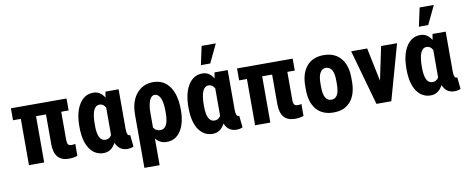

<svg xmlns="http://www.w3.org/2000/svg" viewBox="-78 -1148 4187 1716"><g transform="rotate(-10 2015.5 -289.5)"><path d="M535.6 -419.9H468.3V-166Q468.3 -134.3 477.3 -122.8Q486.3 -111.3 509.8 -111.3Q528.3 -111.3 542.5 -115.2L542 -7.3Q507.3 5.4 464.8 5.4Q332.5 5.4 330.1 -145.5V-419.9H239.7V0H101.6V-419.9H30.8V-528.3H535.6Z M743.7 -250.5Q743.7 -175.8 761.5 -140.1Q779.3 -104.5 815.4 -104.5Q851.1 -104.5 870.6 -137.2V-386.2Q851.1 -423.3 815.9 -423.3Q780.3 -423.3 762 -382.3Q743.7 -341.3 743.7 -250.5ZM1008.3 -528.3V-164.6Q1009.3 -106.9 1033.7 -106.9Q1037.1 -106.9 1039.1 -108.9L1050.3 -1.5Q1026.9 10.3 994.6 10.3Q918.9 10.3 888.7 -64Q849.1 9.8 779.3 9.8Q699.2 9.8 652.1 -59.6Q605 -128.9 605 -260.7Q605 -389.2 651.9 -463.6Q698.7 -538.1 779.8 -538.1Q841.8 -538.1 880.4 -475.6L888.7 -528.3Z M1251.5 -138.2Q1272 -104.5 1314.5 -104.5Q1385.3 -104.5 1386.7 -244.1V-260.7Q1386.7 -340.8 1368.4 -382.1Q1350.1 -423.3 1314.9 -423.3Q1285.2 -423.3 1268.3 -382.1Q1251.5 -340.8 1251.5 -266.1ZM1322.3 -538.1Q1417 -538.1 1470.7 -463.6Q1524.4 -389.2 1524.4 -250.5Q1524.4 -130.4 1478.3 -60.3Q1432.1 9.8 1351.6 9.8Q1290 9.8 1251.5 -39.1V203.1H1113.3V-278.3Q1113.3 -398.9 1170.9 -468.5Q1228.5 -538.1 1322.3 -538.1Z M1733.4 -250.5Q1733.4 -175.8 1751.2 -140.1Q1769 -104.5 1805.2 -104.5Q1840.8 -104.5 1860.4 -137.2V-386.2Q1840.8 -423.3 1805.7 -423.3Q1770 -423.3 1751.7 -382.3Q1733.4 -341.3 1733.4 -250.5ZM1998 -528.3V-164.6Q1999 -106.9 2023.4 -106.9Q2026.9 -106.9 2028.8 -108.9L2040 -1.5Q2016.6 10.3 1984.4 10.3Q1908.7 10.3 1878.4 -64Q1838.9 9.8 1769 9.8Q1689 9.8 1641.8 -59.6Q1594.7 -128.9 1594.7 -260.7Q1594.7 -389.2 1641.6 -463.6Q1688.5 -538.1 1769.5 -538.1Q1831.5 -538.1 1870.1 -475.6L1878.4 -528.3ZM1806.2 -781.7H1935.1L1854.5 -613.3H1770Z M2587.9 -419.9H2520.5V-166Q2520.5 -134.3 2529.5 -122.8Q2538.6 -111.3 2562 -111.3Q2580.6 -111.3 2594.7 -115.2L2594.2 -7.3Q2559.6 5.4 2517.1 5.4Q2384.8 5.4 2382.3 -145.5V-419.9H2292V0H2153.8V-419.9H2083V-528.3H2587.9Z M2793.9 -266.6V-234.9Q2793.9 -106.4 2865.7 -106.4Q2931.6 -106.4 2937 -212.9L2937.5 -266.6Q2937.5 -333 2918 -364.7Q2898.9 -395.5 2864.7 -395.5Q2832 -395.5 2813.5 -364.7Q2793.9 -333 2793.9 -266.6ZM2655.8 -235.4V-267.1Q2655.8 -380.9 2710 -445.8Q2764.6 -511.2 2864.7 -511.2Q2965.3 -511.2 3020.5 -445.8Q3075.2 -380.9 3074.7 -266.1V-234.4Q3074.7 -120.1 3021 -55.7Q2993.7 -23.4 2955.6 -6.8Q2916.5 9.3 2865.7 9.3Q2764.2 9.3 2710 -55.7Q2682.6 -87.9 2669.2 -133.1Q2655.8 -178.2 2655.8 -235.4Z M3259.8 -499.5 3322.3 -198.7 3385.3 -499.5 3385.7 -502H3388.2H3526.4H3530.3L3529.3 -497.6L3390.6 -2.4L3390.1 0H3387.2H3257.8H3254.9L3254.4 -2.4L3115.2 -497.6L3114.3 -502H3118.2H3256.8H3259.3Z M3711.9 -250.5Q3711.9 -175.8 3729.7 -140.1Q3747.6 -104.5 3783.7 -104.5Q3819.3 -104.5 3838.9 -137.2V-386.2Q3819.3 -423.3 3784.2 -423.3Q3748.5 -423.3 3730.2 -382.3Q3711.9 -341.3 3711.9 -250.5ZM3976.6 -528.3V-164.6Q3977.5 -106.9 4002 -106.9Q4005.4 -106.9 4007.3 -108.9L4018.6 -1.5Q3995.1 10.3 3962.9 10.3Q3887.2 10.3 3856.9 -64Q3817.4 9.8 3747.6 9.8Q3667.5 9.8 3620.4 -59.6Q3573.2 -128.9 3573.2 -260.7Q3573.2 -389.2 3620.1 -463.6Q3667 -538.1 3748 -538.1Q3810.1 -538.1 3848.6 -475.6L3856.9 -528.3ZM3784.7 -781.7H3913.6L3833 -613.3H3748.5Z"/></g></svg>

Font: MAUL Condensed Bold
Style: Condensed Bold
Weight: 700
Designer: MAUL
Version: Version 1.0; 2020; ttfautohint (v1.8.3)